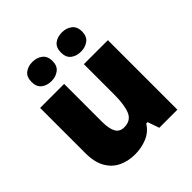

<svg xmlns="http://www.w3.org/2000/svg" viewBox="-205 -918 1080 1080"><g transform="rotate(-45 335.0 -378.5)"><path d="M604 -553V0H460L436 -69H425Q399 -27 354 -8.5Q309 10 258 10Q204 10 160 -11Q116 -32 90.5 -77Q65 -122 65 -193V-553H256V-251Q256 -197 271.5 -169Q287 -141 322 -141Q376 -141 394.5 -185Q413 -229 413 -311V-553ZM134 -690Q134 -730 158 -748.5Q182 -767 217 -767Q251 -767 276 -748.5Q301 -730 301 -690Q301 -651 276 -632.5Q251 -614 217 -614Q182 -614 158 -632.5Q134 -651 134 -690ZM368 -690Q368 -730 392 -748.5Q416 -767 452 -767Q486 -767 511 -748.5Q536 -730 536 -690Q536 -651 511 -632.5Q486 -614 452 -614Q416 -614 392 -632.5Q368 -651 368 -690Z"/></g></svg>

Font: Noto Sans Telugu Black
Style: Regular
Weight: 900
Designer: Jelle Bosma - Monotype Design Team
Foundry: Monotype Imaging Inc.
Version: Version 2.005; ttfautohint (v1.8.4.7-5d5b)